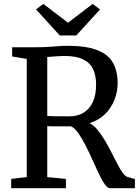

<svg xmlns="http://www.w3.org/2000/svg" viewBox="-20 -992 737 1012"><path d="M39 0V-49L121 -58.5V-681.5L44 -694.5V-743H174Q209 -743 237.5 -745Q266 -747 290.5 -748.8Q315 -750.5 337.5 -750.5Q434.5 -750.5 492.2 -728Q550 -705.5 575 -661.8Q600 -618 600 -554Q600 -508.5 583.2 -465.8Q566.5 -423 533.5 -390.5Q500.5 -358 452 -343Q474 -332 494 -307.8Q514 -283.5 532.5 -252.2Q551 -221 567.5 -188.5Q584 -156 598.8 -127.5Q613.5 -99 627.2 -80.5Q641 -62 653 -59L691 -48.5V0H559Q546.5 0 531.8 -21.2Q517 -42.5 500.8 -76.8Q484.5 -111 466.8 -150.5Q449 -190 430.2 -226.8Q411.5 -263.5 392.5 -290.5Q373.5 -317.5 354.5 -326Q343.5 -326 325.5 -326Q307.5 -326 288.2 -326Q269 -326 252.8 -326.2Q236.5 -326.5 229 -327V-58.5L327.5 -49V0ZM346.5 -379Q388.5 -379 419.8 -397.5Q451 -416 468.8 -453.2Q486.5 -490.5 486.5 -547Q486.5 -592.5 471.2 -626.2Q456 -660 419.5 -678.5Q383 -697 318.5 -697Q304 -697 288.8 -696Q273.5 -695 258.5 -693.8Q243.5 -692.5 229 -691.5V-381Q243.5 -379.5 267.2 -379.2Q291 -379 313.5 -379Q336 -379 346.5 -379ZM295 -805 170 -942.5 208.5 -971.5 338.5 -872 468.5 -971.5 507 -942 382 -805Z"/></svg>

Font: Merriweather 20pt
Style: Regular
Weight: 400
Version: Version 2.100